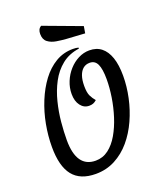

<svg xmlns="http://www.w3.org/2000/svg" viewBox="-164 -986 910 1106"><g transform="rotate(-20 291.5 -433.0)"><path d="M230 22Q135 22 89.5 -35Q44 -92 44 -210Q44 -278 57 -347.5Q70 -417 96 -480.5Q122 -544 159 -593.5Q196 -643 244 -671.5Q292 -700 350 -700Q361 -700 369 -699Q377 -698 384 -696V-690Q321 -681 277.5 -646Q234 -611 206.5 -559Q179 -507 164 -447Q149 -387 143.5 -327.5Q138 -268 138 -218Q138 -134 167.5 -92Q197 -50 255 -50Q299 -50 334 -76.5Q369 -103 395 -148Q421 -193 438.5 -248Q456 -303 465 -360.5Q474 -418 474 -470Q474 -532 460 -562Q446 -592 414 -592Q390 -592 373.5 -578.5Q357 -565 348 -539.5Q339 -514 339 -477Q339 -436 349 -415.5Q359 -395 374 -378Q363 -368 352.5 -364Q342 -360 328 -360Q296 -360 275.5 -387Q255 -414 255 -458Q255 -497 270 -533.5Q285 -570 310.5 -598.5Q336 -627 368.5 -643.5Q401 -660 436 -660Q480 -660 509.5 -636.5Q539 -613 554.5 -568Q570 -523 570 -456Q570 -391 555.5 -323.5Q541 -256 513 -194Q485 -132 444 -83.5Q403 -35 349 -6.5Q295 22 230 22ZM448 -760 334 -767Q306 -769 275.5 -774Q245 -779 224 -795Q203 -811 203 -845Q203 -860 208 -870.5Q213 -881 224 -888L455 -802Z"/></g></svg>

Font: Sansita Swashed Light Light
Style: Regular
Weight: 300
Version: Version 1.003